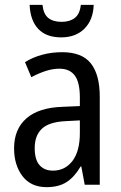

<svg xmlns="http://www.w3.org/2000/svg" viewBox="-20 -761 500 791"><path d="M236 -546Q318 -546 354.5 -499.5Q391 -453 391 -363V0H329L315 -75H312Q287 -32 254.5 -11Q222 10 172 10Q107 10 72.5 -35.5Q38 -81 38 -150Q38 -229 89 -273.5Q140 -318 239 -321L309 -324V-359Q309 -422 288 -450Q267 -478 225 -478Q197 -478 168 -468.5Q139 -459 109 -443L83 -505Q115 -525 154 -535.5Q193 -546 236 -546ZM252 -262Q183 -259 153 -231Q123 -203 123 -151Q123 -103 143 -80.5Q163 -58 198 -58Q248 -58 278.5 -98Q309 -138 309 -213V-265ZM366 -741Q364 -679 328 -643Q292 -607 232 -607Q171 -607 138 -641.5Q105 -676 102 -741H155Q159 -703 179 -687Q199 -671 234 -671Q267 -671 288 -687Q309 -703 313 -741Z"/></svg>

Font: Noto Sans Thai Cond
Style: Regular
Weight: 400
Width: 3
Designer: Monotype Design Team
Foundry: Monotype Imaging Inc.
Version: Version 2.002; ttfautohint (v1.8.4.7-5d5b)